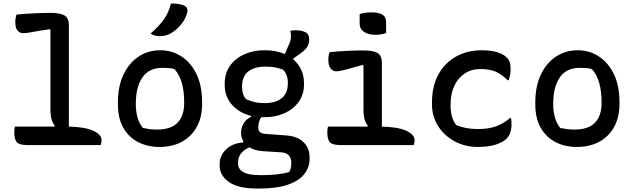

<svg xmlns="http://www.w3.org/2000/svg" viewBox="-20 -834 3640 1104"><path d="M66 -106H293L295 -111Q270 -142 270 -203V-662L266 -666Q204 -657 167 -650Q130 -643 113 -643Q94 -643 81 -658Q68 -673 68 -707Q68 -731 75 -750Q122 -755 176.5 -757.5Q231 -760 270 -760Q325 -760 350.5 -745.5Q376 -731 376 -687V-106Q469 -104 516.5 -82Q564 -60 564 -28Q564 -20 562.5 -13.5Q561 -7 559 0H136Q91 0 76.5 -16.5Q62 -33 62 -73Q62 -93 66 -106Z M902 -545Q968 -545 1022.5 -510Q1077 -475 1109.5 -408.5Q1142 -342 1142 -246V-235Q1142 -160 1111.5 -104.5Q1081 -49 1026 -19Q971 11 897 11Q829 11 775 -16.5Q721 -44 689.5 -98.5Q658 -153 658 -235V-246Q658 -337 689.5 -404Q721 -471 776 -508Q831 -545 902 -545ZM914 -444Q837 -444 799 -389Q761 -334 761 -239V-233Q761 -195 770.5 -159.5Q780 -124 802 -98Q822 -94 840.5 -91.5Q859 -89 883 -89Q963 -89 1001 -128.5Q1039 -168 1039 -241V-248Q1039 -308 1026 -355.5Q1013 -403 984 -436Q970 -441 953 -442.5Q936 -444 914 -444ZM963 -814Q1014 -814 1041 -801Q1053 -795 1056.5 -783.5Q1060 -772 1056 -760Q1046 -723 1021 -693Q996 -663 965 -644Q936 -626 898 -626Q884 -626 870.5 -629.5Q857 -633 846 -641Q893 -682 921.5 -721.5Q950 -761 963 -814Z M1500 -545Q1566 -546 1618 -523L1638 -571Q1647 -588 1650 -600.5Q1653 -613 1653 -626Q1653 -644 1649 -657Q1663 -660 1678 -660Q1713 -660 1735.5 -649Q1758 -638 1758 -607V-604Q1758 -584 1746.5 -564.5Q1735 -545 1697 -519L1667 -498V-492Q1696 -467 1712 -432.5Q1728 -398 1728 -355V-348Q1728 -291 1697.5 -248.5Q1667 -206 1615.5 -183Q1564 -160 1499 -160Q1490 -160 1482 -160Q1473 -147 1469 -131Q1465 -115 1465 -99Q1465 -67 1506 -64L1628 -55Q1689 -51 1724.5 -17Q1760 17 1760 69V80Q1760 128 1730 166.5Q1700 205 1636.5 227.5Q1573 250 1470 250H1457Q1348 250 1295.5 212Q1243 174 1243 119V110Q1243 60 1280.5 24.5Q1318 -11 1379 -15V-23Q1366 -44 1366 -70Q1366 -99 1380.5 -124Q1395 -149 1423 -162V-168Q1355 -185 1313.5 -232Q1272 -279 1272 -346V-353Q1272 -412 1302 -455Q1332 -498 1384 -521.5Q1436 -545 1500 -545ZM1506 -451Q1443 -451 1407.5 -423Q1372 -395 1372 -338V-332Q1372 -290 1394 -264Q1419 -253 1444 -247Q1469 -241 1501 -241Q1564 -241 1599.5 -269Q1635 -297 1635 -355V-361Q1635 -406 1607 -434Q1585 -442 1561 -446.5Q1537 -451 1506 -451ZM1473 173H1489Q1531 173 1570 169Q1609 165 1643 155Q1655 135 1655 106V99Q1655 76 1640.5 59.5Q1626 43 1597 42L1488 35Q1445 32 1415 13Q1349 41 1349 100V108Q1349 138 1379 155.5Q1409 173 1473 173Z M1866 -106H2093L2095 -111Q2070 -140 2070 -203V-457L2066 -461Q2004 -443 1967 -433.5Q1930 -424 1913 -424Q1894 -424 1881 -440.5Q1868 -457 1868 -491Q1868 -515 1875 -534Q1922 -539 1976.5 -541.5Q2031 -544 2070 -544Q2125 -544 2150.5 -529.5Q2176 -515 2176 -471V-106Q2269 -104 2316.5 -82Q2364 -60 2364 -28Q2364 -20 2362.5 -13.5Q2361 -7 2359 0H1936Q1891 0 1876.5 -16.5Q1862 -33 1862 -73Q1862 -93 1866 -106ZM2048 -753Q2078 -763 2117 -763Q2155 -763 2177.5 -750.5Q2200 -738 2200 -708V-644Q2174 -634 2137 -634Q2097 -634 2072.5 -651Q2048 -668 2048 -698Z M2750 -545Q2802 -545 2838.5 -534Q2875 -523 2894 -503Q2906 -491 2911 -476Q2916 -461 2916 -435Q2916 -416 2913 -402Q2910 -388 2905 -373H2899Q2863 -408 2829 -422.5Q2795 -437 2742 -437Q2690 -437 2651.5 -411Q2613 -385 2592 -339.5Q2571 -294 2571 -235V-223Q2571 -194 2578 -166.5Q2585 -139 2603 -115Q2658 -92 2727 -92Q2789 -92 2832 -107.5Q2875 -123 2912 -155H2918Q2920 -148 2920.5 -139.5Q2921 -131 2921 -118Q2921 -93 2914.5 -72.5Q2908 -52 2893 -37Q2872 -16 2830.5 -2.5Q2789 11 2727 11Q2655 11 2595 -21Q2535 -53 2499.5 -108.5Q2464 -164 2464 -233V-246Q2464 -339 2501 -406Q2538 -473 2602.5 -509Q2667 -545 2750 -545Z M3302 -545Q3368 -545 3422.5 -510Q3477 -475 3509.5 -408.5Q3542 -342 3542 -246V-235Q3542 -160 3511.5 -104.5Q3481 -49 3426 -19Q3371 11 3297 11Q3229 11 3175 -16.5Q3121 -44 3089.5 -98.5Q3058 -153 3058 -235V-246Q3058 -337 3089.5 -404Q3121 -471 3176 -508Q3231 -545 3302 -545ZM3314 -444Q3237 -444 3199 -389Q3161 -334 3161 -239V-233Q3161 -195 3170.5 -159.5Q3180 -124 3202 -98Q3222 -94 3240.5 -91.5Q3259 -89 3283 -89Q3363 -89 3401 -128.5Q3439 -168 3439 -241V-248Q3439 -308 3426 -355.5Q3413 -403 3384 -436Q3370 -441 3353 -442.5Q3336 -444 3314 -444Z"/></svg>

Font: Recursive Mn Csl St Med
Style: Regular
Weight: 500
Monospace: yes
Version: Version 1.079;hotconv 1.0.112;makeotfexe 2.5.65598; ttfautoh